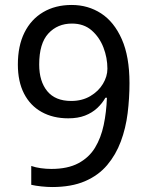

<svg xmlns="http://www.w3.org/2000/svg" viewBox="-20 -744 591 774"><path d="M190 10Q171 10 147 7.5Q123 5 106 1V-75Q123 -69 144.5 -66Q166 -63 187 -63Q253 -63 296 -86Q339 -109 363 -148.5Q387 -188 398 -240Q409 -292 411 -350H405Q392 -327 371.5 -308Q351 -289 322.5 -278Q294 -267 255 -267Q194 -267 148 -292.5Q102 -318 77 -366.5Q52 -415 52 -484Q52 -559 78.5 -612.5Q105 -666 154 -695Q203 -724 269 -724Q335 -724 387.5 -690Q440 -656 471 -586Q502 -516 502 -409Q502 -348 494.5 -287.5Q487 -227 467 -173.5Q447 -120 412 -78.5Q377 -37 322.5 -13.5Q268 10 190 10ZM267 -337Q311 -337 344 -356.5Q377 -376 395 -406Q413 -436 413 -467Q413 -511 397 -552.5Q381 -594 349.5 -621.5Q318 -649 270 -649Q212 -649 175 -609Q138 -569 138 -484Q138 -416 170.5 -376.5Q203 -337 267 -337Z"/></svg>

Font: ukorean15
Style: Book
Weight: 400
Designer: Jelle Bosma - Monotype Design Team
Foundry: Monotype Imaging Inc.
Version: Version 2.003